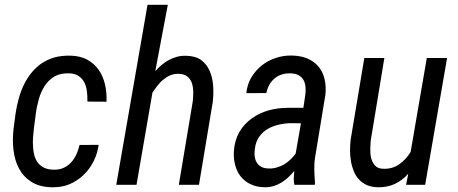

<svg xmlns="http://www.w3.org/2000/svg" viewBox="-20 -770 1910 800"><path d="M202.1 -63C186 -63.5 172.9 -66.4 162.6 -71.8C152.3 -77.1 143.6 -84 137.2 -92.8C130.9 -101.6 126 -111.8 123 -123C120.1 -134.3 118.2 -146.5 117.7 -159.2C116.7 -171.4 116.7 -184.1 117.7 -197.3C118.7 -210 119.6 -222.2 121.1 -233.9L128.9 -293.9C131.3 -314.5 135.7 -335 141.6 -356C147 -376.5 155.3 -395 166 -411.6C176.3 -427.7 189.9 -440.9 206.5 -451.2C223.1 -460.9 243.7 -465.3 268.6 -464.4C285.2 -463.9 298.3 -460 308.6 -452.6C318.8 -445.3 326.7 -436.5 332 -425.3C337.4 -414.1 340.8 -401.9 342.3 -388.2C343.8 -374 344.7 -360.4 344.2 -346.7L423.8 -346.2C424.8 -371.1 422.9 -395 417.5 -418C412.1 -440.9 403.8 -460.9 391.6 -478.5C379.4 -496.1 363.3 -510.3 344.2 -521C324.7 -531.7 301.3 -537.6 273.4 -538.1C249 -538.6 227.1 -536.1 207 -530.8C187 -524.9 169.4 -516.6 153.3 -505.9C137.2 -494.6 123 -481.4 110.8 -466.3C98.6 -451.2 87.9 -434.1 79.1 -416C70.3 -397.5 63 -377.9 57.6 -357.4C51.8 -336.4 47.4 -315.4 44.4 -293.9L36.6 -234.4C33.2 -204.1 32.7 -174.3 36.1 -145.5C39.6 -116.7 46.9 -90.8 59.1 -67.9C71.3 -44.9 88.4 -26.4 110.8 -12.2C133.3 2 162.1 9.8 197.3 10.3C223.1 10.7 247.6 6.8 269.5 -2.4C291.5 -11.7 310.5 -24.4 327.6 -40.5C344.7 -56.6 358.4 -75.2 369.6 -97.2C380.4 -118.7 387.7 -141.6 391.1 -166.5L311.5 -166C308.1 -151.9 303.7 -138.2 297.9 -126C292 -113.3 284.7 -102.1 275.9 -92.8C266.6 -83 256.3 -75.7 244.1 -70.3C231.9 -64.9 218.3 -62.5 202.1 -63Z M627 -473.6 679.2 -750H594.7L464.4 0H548.8L615.2 -384.3C621.6 -393.6 628.4 -403.3 635.7 -412.6C643.1 -421.9 650.9 -430.7 660.2 -438C668.9 -445.3 678.7 -451.7 689.5 -456.1C699.7 -460.4 711.4 -462.9 723.6 -462.4C739.7 -461.9 752 -458.5 760.7 -451.2C769.5 -443.8 775.9 -434.6 779.8 -423.3C783.2 -412.1 785.2 -399.4 785.2 -386.2C785.2 -373 784.7 -359.9 783.2 -347.7L725.1 0H809.1L866.7 -346.2C869.1 -367.7 869.6 -389.6 868.2 -412.1C866.7 -434.6 861.8 -455.1 854 -473.6C846.2 -492.2 834.5 -507.3 818.8 -519.5C802.7 -531.2 781.7 -537.1 755.4 -537.6C742.2 -538.1 730 -536.6 718.3 -533.7C706.1 -530.3 694.8 -525.9 684.6 -520.5C673.8 -514.6 663.6 -507.8 654.3 -500C644.5 -491.7 635.3 -482.9 627 -473.6Z M1206.5 0H1291.5L1292.5 -8.3C1291 -26.9 1290 -44.9 1289.6 -62C1289.1 -79.1 1290 -96.7 1293 -115.2L1335.9 -375.5C1338.4 -399.9 1336.9 -421.9 1332 -441.9C1327.1 -461.9 1318.8 -479 1306.6 -493.2C1294.4 -507.3 1279.3 -518.1 1260.7 -526.4C1241.7 -534.2 1220.2 -538.1 1195.3 -538.6C1172.4 -539.1 1149.9 -535.6 1128.4 -528.3C1106.4 -521 1086.9 -510.3 1069.8 -496.6C1052.7 -482.4 1038.1 -465.8 1026.9 -446.8C1015.6 -427.2 1008.8 -405.8 1006.3 -381.8L1089.8 -382.3C1092.3 -394.5 1096.2 -405.3 1101.6 -415.5C1106.9 -425.8 1114.3 -434.6 1122.6 -441.9C1130.9 -449.2 1140.1 -454.6 1150.9 -458.5C1161.6 -462.4 1173.3 -464.4 1186.5 -464.4C1200.7 -464.4 1211.9 -462.4 1221.2 -458C1230.5 -453.6 1237.3 -447.3 1242.7 -439.9C1247.6 -432.1 1251 -422.9 1252.4 -412.1C1253.9 -401.4 1253.9 -389.6 1252.4 -377L1244.1 -320.8H1181.2C1152.8 -320.8 1125.5 -317.4 1099.1 -310.1C1072.8 -302.7 1049.3 -291.5 1028.8 -276.4C1007.8 -261.2 990.7 -242.7 977.5 -220.2C964.4 -197.3 956.5 -170.9 954.6 -140.1C953.1 -118.7 955.1 -98.6 960.4 -80.6C965.3 -62.5 973.1 -46.4 984.4 -33.2C995.6 -19.5 1009.3 -8.8 1026.4 -1.5C1043 6.3 1062.5 10.3 1085 10.3C1097.7 10.3 1109.9 8.3 1121.1 4.9C1132.3 1.5 1143.1 -3.4 1153.3 -9.8C1163.1 -15.6 1172.4 -22.9 1181.2 -31.2C1189.9 -39.6 1198.2 -48.3 1206.1 -57.6C1205.1 -47.9 1204.6 -38.1 1204.1 -28.8C1203.6 -19.5 1204.6 -9.8 1206.5 0ZM1102.5 -67.9C1089.4 -67.9 1078.6 -69.8 1070.3 -74.2C1062 -78.1 1055.2 -84 1050.8 -91.3C1045.9 -98.6 1043 -106.9 1041.5 -117.2C1040 -127.4 1040.5 -138.2 1042 -150.4C1044.4 -169.9 1050.3 -186.5 1060.1 -200.2C1069.3 -213.4 1081.5 -224.6 1095.7 -232.9C1109.9 -241.2 1126 -247.1 1143.1 -251C1160.2 -254.9 1177.7 -256.8 1195.3 -256.8L1233.9 -256.3L1211.9 -129.9C1205.6 -121.1 1198.2 -112.8 1190.4 -105.5C1182.1 -97.7 1173.8 -90.8 1164.6 -85.4C1155.3 -80.1 1145.5 -75.7 1135.3 -72.8C1125 -69.3 1113.8 -67.9 1102.5 -67.9Z M1681.2 -46.4 1671.9 0H1751.5L1842.8 -528.3H1758.3L1690.9 -136.7C1677.7 -115.2 1661.6 -98.1 1642.6 -85C1623.5 -71.8 1600.6 -65.4 1574.7 -66.9C1560.1 -67.4 1549.3 -72.3 1542 -81.1C1534.7 -89.4 1529.3 -99.6 1526.4 -111.8C1523.4 -124 1522.5 -136.7 1522.9 -149.9C1523.4 -163.1 1523.9 -175.3 1524.9 -185.5L1581.5 -528.3H1498L1440.9 -187C1439.5 -172.4 1438.5 -157.7 1438.5 -142.6C1438.5 -127.4 1439.9 -112.3 1442.4 -98.1C1444.8 -83.5 1448.7 -69.8 1454.1 -56.6C1459.5 -43.5 1466.3 -32.2 1475.6 -22.5C1484.4 -12.7 1495.1 -4.9 1508.3 1C1521.5 6.8 1536.6 9.8 1554.7 10.3C1580.1 10.7 1603.5 6.3 1624.5 -3.4C1645.5 -13.2 1664.6 -27.3 1681.2 -46.4Z"/></svg>

Font: Roboto Condensed
Style: Italic
Weight: 400
Designer: Google
Version: Version 1.000;PS 001.000;hotconv 1.0.88;makeotf.lib2.5.64775